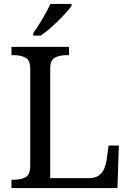

<svg xmlns="http://www.w3.org/2000/svg" viewBox="-20 -951 663 971"><path d="M38 0V-42H51Q85 -42 109 -54.5Q133 -67 133 -114V-600Q133 -647 109 -659.5Q85 -672 51 -672H38V-714H329V-672H316Q283 -672 258.5 -660Q234 -648 234 -604V-50H431Q461 -50 479.5 -63.5Q498 -77 507 -98Q516 -119 519 -140L529 -215H581L574 0ZM148 -784Q170 -813 194.5 -855Q219 -897 235 -931H342V-921Q330 -904 303 -875Q276 -846 244.5 -817.5Q213 -789 186 -771H148Z"/></svg>

Font: Noto Serif Dogra
Style: Regular
Weight: 400
Designer: Ek Type
Foundry: Ek Type
Version: Version 1.005